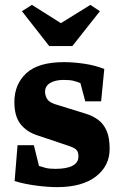

<svg xmlns="http://www.w3.org/2000/svg" viewBox="-20 -758 500 788"><path d="M214 10Q176 10 127 3.5Q78 -3 40 -15L52 -162H119L140 -77Q152 -73 167 -69Q182 -65 207 -65Q254 -65 278 -78Q302 -91 302 -116Q302 -136 292 -144.5Q282 -153 257 -161L132 -203Q89 -217 64 -249Q39 -281 39 -339Q39 -412 88 -457.5Q137 -503 243 -503Q281 -503 325.5 -496.5Q370 -490 408 -475L395 -342H330L310 -417Q295 -423 281 -426.5Q267 -430 241 -430Q207 -430 186 -417.5Q165 -405 165 -382Q165 -366 173 -352.5Q181 -339 204 -331L330 -292Q360 -283 382.5 -266.5Q405 -250 417.5 -221.5Q430 -193 430 -147Q430 -77 373.5 -33.5Q317 10 214 10ZM182 -569 70 -712 111 -738 230 -663 351 -738 390 -712 277 -569Z"/></svg>

Font: Manuale ExtraBold
Style: Regular
Weight: 800
Version: Version 1.002